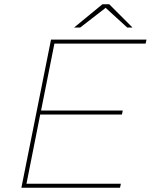

<svg xmlns="http://www.w3.org/2000/svg" viewBox="-20 -887 712 907"><path d="M105 -19H551L547 0H81L221 -700H672L668 -681H237L174 -365H560L556 -346H170ZM330 -757 464 -867H496L606 -757H581L479 -850L359 -757Z"/></svg>

Font: Montserrat Thin
Style: Italic
Weight: 100
Italic angle: -11.3°
Designer: Julieta Ulanovsky
Foundry: Julieta Ulanovsky
Version: Version 9.000; ttfautohint (v1.8.4.7-5d5b)